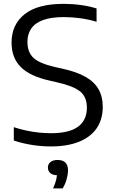

<svg xmlns="http://www.w3.org/2000/svg" viewBox="-20 -770 608 1022"><path d="M250 9.5Q201.5 9.5 150.5 1.5Q99.5 -6.5 53.5 -22V-93Q87 -82 121.2 -74.8Q155.5 -67.5 188.5 -64.2Q221.5 -61 251.5 -61Q349.5 -61 396 -96Q442.5 -131 442.5 -197Q442.5 -253.5 407 -282.8Q371.5 -312 286.5 -331L244 -341Q140 -364 90.8 -413Q41.5 -462 41.5 -543Q41.5 -639 110.8 -694.2Q180 -749.5 318.5 -749.5Q365.5 -749.5 410.5 -743.2Q455.5 -737 494 -725V-654Q453 -666.5 408.5 -672.8Q364 -679 319.5 -679Q252.5 -679 209.8 -663.5Q167 -648 146.5 -618.2Q126 -588.5 126 -547Q126 -492 158 -462.2Q190 -432.5 269.5 -414L312 -404.5Q388 -388 435.2 -361Q482.5 -334 504.8 -294.5Q527 -255 527 -201.5Q527 -134.5 494.5 -87.2Q462 -40 400 -15.2Q338 9.5 250 9.5ZM262.5 233Q275.5 204 280 182.8Q284.5 161.5 284.5 141L296.5 163H288.5Q261.5 163 248.2 151.8Q235 140.5 235 122Q235 104 248.2 92.8Q261.5 81.5 287 81.5Q314.5 81.5 328.2 95.5Q342 109.5 342 136.5Q342 157.5 334.8 183.8Q327.5 210 313.5 233Z"/></svg>

Font: Encode Sans SemiExpanded
Style: Regular
Weight: 400
Width: 6
Designer: Multiple Designers
Foundry: Impallari Type
Version: Version 3.002